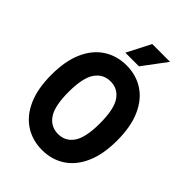

<svg xmlns="http://www.w3.org/2000/svg" viewBox="-259 -1016 1145 1145"><g transform="rotate(45 313.5 -444.0)"><path d="M36 -345Q36 -462 71.5 -541.5Q107 -621 170 -661.5Q233 -702 314 -702Q395 -702 457.5 -661.5Q520 -621 555.5 -541.5Q591 -462 591 -345Q591 -228 555.5 -148.5Q520 -69 457.5 -28.5Q395 12 314 12Q233 12 170 -28.5Q107 -69 71.5 -148.5Q36 -228 36 -345ZM181 -345Q181 -226 216.5 -174.5Q252 -123 314 -123Q376 -123 411 -174.5Q446 -226 446 -345Q446 -464 411 -515.5Q376 -567 314 -567Q252 -567 216.5 -515.5Q181 -464 181 -345ZM255 -750 332 -900H482L370 -750Z"/></g></svg>

Font: Radio Canada Condensed
Style: Bold
Weight: 700
Width: 3
Designer: Charles Daoud, Etienne Aubert Bonn, Alexandre Saumier Demers, Jacques Le Bailly
Foundry: Radio-Canada
Version: Version 2.104; ttfautohint (v1.8.4.7-5d5b);gftools[0.9.28.de